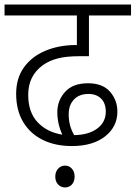

<svg xmlns="http://www.w3.org/2000/svg" viewBox="-20 -642 596 844"><path d="M296 0Q223 0 168 -27Q113 -54 82 -105.5Q51 -157 51 -230Q51 -298 85 -345.5Q119 -393 177.5 -418Q236 -443 308 -444H318V-574H0V-622H556V-574H371V-395H332Q270 -395 233 -385Q196 -375 169 -356Q137 -333 120.5 -300.5Q104 -268 104 -225Q104 -149 145 -105Q186 -61 254 -50Q232 -98 232 -149Q232 -200 266 -238Q300 -276 367 -276Q431 -276 463.5 -239Q496 -202 496 -151Q496 -85 442 -42.5Q388 0 296 0ZM282 -140Q282 -113 288 -91Q294 -69 306 -48Q370 -49 407.5 -77Q445 -105 445 -151Q445 -188 424.5 -208.5Q404 -229 369 -229Q328 -229 305 -204.5Q282 -180 282 -140ZM223 134Q223 113 235.5 99.5Q248 86 266 86Q284 86 296 99.5Q308 113 308 134Q308 156 296 169Q284 182 266 182Q248 182 235.5 169Q223 156 223 134Z"/></svg>

Font: RS Noto Sans Light
Style: Regular
Weight: 300
Designer: Monotype Design Team
Foundry: Monotype Imaging Inc.
Version: Version 3.10